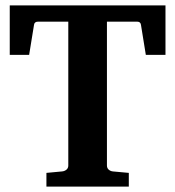

<svg xmlns="http://www.w3.org/2000/svg" viewBox="-20 -691 649 711"><path d="M520 -487.8 502 -599.1Q500.5 -610.8 487.8 -610.8H376V-78.1Q376 -68.4 382.6 -62.7Q389.2 -57.1 397.9 -56.2L457 -50.8V0H151.9V-50.8L210 -56.2Q219.2 -57.1 226.1 -62.7Q232.9 -68.4 232.9 -78.1V-610.8H121.1Q107.4 -610.8 106 -599.1L87.9 -487.8H16.1V-670.9H592.8V-487.8Z"/></svg>

Font: Charis SIL CyrE
Style: Bold
Weight: 700
Foundry: SIL International
Version: Version 5.000